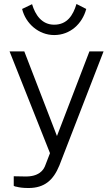

<svg xmlns="http://www.w3.org/2000/svg" viewBox="-20 -778 540 964"><path d="M123 166C204 166 248 126 278 53L500 -520H429L266 -95L102 -520H28L231 -9L209 48C204 63 196 78 179 90C163 101 140 109 104 108L49 107V155C53 158 58 159 65 160C76 163 94 166 123 166ZM252 -654C190 -654 157 -703 141 -757L91 -733C109 -659 175 -602 252 -602C332 -602 393 -658 413 -733L364 -758C347 -701 317 -654 252 -654Z"/></svg>

Font: Cheyenne Sans Light
Style: Regular
Weight: 300
Designer: The Public Sans project authors (U.S. Web Design System), Libre Franklin designed by Pablo Impallari and Rodrigo Fuenzal
Foundry: The Cheyenne Sans Project Authors
Version: Version 2.007